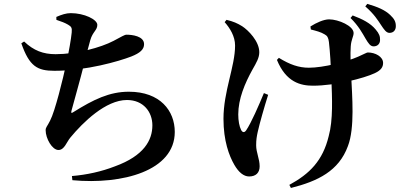

<svg xmlns="http://www.w3.org/2000/svg" viewBox="-20 -865 2040 973"><path d="M344.5 27.1 346.8 48.2C601 71.6 865.7 0.9 865.7 -196.5C865.7 -303.2 792.1 -400.2 633.1 -400.2C534.1 -400.2 453.8 -360.4 353.3 -297.8C341.1 -289.2 339.2 -292.3 342.6 -305.1C353.5 -346.1 386.7 -462.7 407.2 -544.2C419.2 -592.8 429 -632.4 437.7 -662.1C449.8 -704.5 473.2 -711.6 473.2 -738.9C473.2 -766.4 406.5 -798.4 339.1 -798.4C315 -798.4 292.8 -791 265.5 -779.2L265.8 -764.4C291.5 -755.9 309.3 -749.2 324.6 -740.1C341.3 -730.3 345.9 -724.5 343.4 -700.2C340.2 -667.2 329.6 -606.4 316.3 -544.7C298.9 -464.6 259 -300.9 233.8 -253.5C219.1 -223.9 211.3 -219.9 211.3 -205.1C211.3 -163.1 244.4 -104.9 276.2 -104.9C306.5 -104.9 316.9 -144.3 336.5 -167.8C400.6 -245.3 515.7 -358.2 623.3 -358.2C707 -358.2 752.2 -297.4 752.2 -229.8C752.2 -154.7 709.6 -75.4 562.6 -22.1C494 4.6 419.6 20.9 344.5 27.1ZM255.9 -506.2C417.7 -506.2 582.6 -554.5 645.1 -578.6C690.3 -596.5 710.1 -614.7 710.1 -641.1C710.1 -682.6 648.3 -689.2 620.9 -689.2C611.3 -689.2 595.2 -678.8 555.5 -657.9C490.9 -623.9 367.6 -590.4 261.8 -590.4C198.8 -590.4 150.8 -608.5 102.2 -654.7L88.1 -645.5C128.7 -528.6 169.3 -506.2 255.9 -506.2Z M1872.8 -630C1892.8 -629.7 1905.8 -643 1906 -661.7C1906.6 -681 1901.9 -694.2 1883.8 -715.5C1856.9 -748 1816.8 -768.1 1767.2 -786.8L1756.3 -773.9C1797.5 -733.4 1817.2 -695.5 1832.7 -669C1846.6 -645.9 1856.4 -630.3 1872.8 -630ZM1446.3 71.9 1454.2 87.6C1590.9 53.2 1696.9 1.4 1742.9 -124.1C1778.8 -216.1 1764.5 -376.4 1759.5 -485.6C1757.3 -528.1 1754.5 -592 1757.5 -629.7C1759.7 -664.3 1772 -680.4 1772 -697.5C1772 -733.4 1695.6 -766.9 1647.7 -766.9C1621 -766.9 1583.6 -750.2 1553.2 -730.9L1555.2 -715.6C1582.5 -708.4 1605.7 -703 1625.8 -690.5C1638.2 -683.8 1644.2 -674.5 1646.9 -652C1652.1 -608.9 1657.1 -527.9 1659.3 -466.3C1662.9 -368.5 1668.8 -258 1645.7 -174.7C1615.6 -50.6 1549.2 15.9 1446.3 71.9ZM1242.5 29.3C1277 29.3 1295.8 10.2 1295.8 -22.2C1295.8 -59.4 1278.1 -92.6 1278.1 -128.6C1278.1 -157.1 1281.2 -174 1286 -196.3C1296 -240.9 1318.8 -320.8 1338.9 -384.5L1317.4 -393.3C1292 -331.5 1253.2 -242.6 1227.8 -205C1219.1 -191.9 1209.2 -192.6 1201.9 -206.4C1192.8 -224.1 1187.4 -253.6 1187.4 -284.9C1187.4 -363.9 1221 -443.1 1259.2 -511.9C1279.9 -548.2 1294 -572.4 1294 -600.4C1294 -655.8 1238.3 -712 1207.2 -732.1C1183.5 -746.9 1161.8 -756.4 1128 -764.5L1118.5 -752.8C1145.2 -722.7 1171.3 -681.1 1171.3 -634.2C1171.3 -528.2 1112.5 -402.5 1112.5 -263C1112.5 -151 1141 -75.7 1167.5 -29.8C1188.9 7.3 1214.5 29.3 1242.5 29.3ZM1566.5 -430.7C1677.8 -430.7 1824.3 -468.2 1879.4 -494.2C1911.4 -509.2 1921.4 -525.5 1921.4 -546C1921.4 -577.8 1881.9 -599.1 1844.1 -599.1C1838.1 -599.1 1828.5 -592.3 1794.8 -577.7C1736.5 -551.9 1618.9 -521.8 1545.3 -521.8C1494.2 -521.8 1448.7 -537.6 1393.3 -571.9L1383.4 -561.4C1429.8 -447.6 1504.1 -430.7 1566.5 -430.7ZM1953.7 -698.4C1975.2 -698.4 1985.6 -713.6 1985.9 -730.8C1986.5 -753 1979.4 -768.6 1957.3 -789.2C1930.6 -814.4 1894.6 -829.7 1841.3 -845.4L1831.2 -832.5C1877 -792.8 1895.5 -761.3 1910.6 -738.8C1926.2 -715.4 1937.1 -698.4 1953.7 -698.4Z"/></svg>

Font: Source Han Serif CN VF
Style: Regular
Weight: 250
Designer: Ryoko NISHIZUKA 西塚涼子 (kana & ideographs); Frank Grießhammer (Latin, Greek & Cyrillic); Wenlong ZHANG 张文龙 (bopomofo); San
Foundry: Adobe
Version: Version 2.002;hotconv 1.1.0;makeotfexe 2.6.0